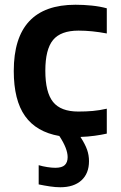

<svg xmlns="http://www.w3.org/2000/svg" viewBox="-20 -569 509 809"><path d="M234 220Q214 220 190.5 216.5Q167 213 143 208V127Q160 132 179 135Q198 138 213 138Q241 138 253 126.5Q265 115 265 93Q265 57 230 4Q133 -13 85.5 -80Q38 -147 38 -270Q38 -549 298 -549Q332 -549 366.5 -545.5Q401 -542 430 -534V-428Q367 -440 311 -440Q236 -440 203.5 -400.5Q171 -361 171 -271Q171 -180 203.5 -139.5Q236 -99 310 -99Q343 -99 371 -101.5Q399 -104 430 -111V-6Q408 -1 379 3Q350 7 319 8Q339 39 347 62Q355 85 355 110Q355 162 323 191Q291 220 234 220Z"/></svg>

Font: Encode Sans Narrow
Style: SemiBold
Weight: 600
Designer: Pablo Impallari, Andres Torresi
Foundry: Pablo Impallari, Andres Torresi
Version: Version 1.000; ttfautohint (v1.00) -l 8 -r 50 -G 200 -x 14 -